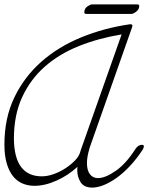

<svg xmlns="http://www.w3.org/2000/svg" viewBox="-20 -826 672 870"><path d="M593 -150Q606 -170 624 -170Q632 -169 632 -163Q632 -157 626 -147Q599 -106 569 -74Q539 -42 509 -20.5Q479 1 450.5 12.5Q422 24 398 24Q361 24 345.5 0Q330 -24 330 -56Q330 -65 331 -70Q290 -32 237 -8Q184 16 136 16Q107 16 82 5.5Q57 -5 39 -27.5Q21 -50 10.5 -85.5Q0 -121 0 -171Q0 -291 45 -384.5Q90 -478 167 -546Q244 -614 347.5 -656.5Q451 -699 568 -716H572Q580 -716 580 -709Q580 -707 578 -701L386 -156Q386 -156 384 -148Q374 -114 374 -87Q374 -54 387.5 -36.5Q401 -19 424 -19Q457 -19 504 -51.5Q551 -84 593 -150ZM342 -133Q344 -140 344.5 -140.5Q345 -141 345 -143L531 -670Q427 -653 338 -617.5Q249 -582 183.5 -524.5Q118 -467 80.5 -386Q43 -305 43 -197Q44 -111 76 -69Q108 -27 169 -27Q195 -27 223 -37Q251 -47 275 -62.5Q299 -78 317.5 -96.5Q336 -115 342 -133ZM371 -763Q362 -763 362 -770Q362 -787 375.5 -796.5Q389 -806 397 -806H602Q611 -806 611 -799Q611 -784 597.5 -773.5Q584 -763 576 -763Z"/></svg>

Font: Discipuli Britannica
Style: Regular
Weight: 400
Designer: Peter Wiegel
Foundry: Peter Wiegel
Version: Version 0.001 2009